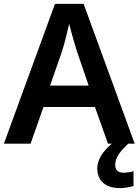

<svg xmlns="http://www.w3.org/2000/svg" viewBox="-20 -737 712 985"><path d="M534 0H554C509 37 479 82 479 126C479 190 521 228 594 228C624 228 645 223 665 217V141C653 145 633 149 613 149C587 149 571 136 571 109C571 72 593 43 638 0H671L409 -717H262L0 0H137L203 -188H467ZM374 -476 435 -298H237L299 -476C309 -508 325 -570 335 -615C343 -580 366 -500 374 -476Z"/></svg>

Font: Noto Sans Georgian SemiBold
Style: Regular
Weight: 600
Designer: Monotype Design Team, Akaki Razmadze
Foundry: Google LLC
Version: Version 2.005